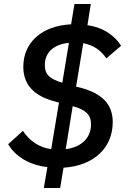

<svg xmlns="http://www.w3.org/2000/svg" viewBox="-20 -831 640 964"><path d="M218 8Q149 0 98 -31Q47 -62 21 -107L95 -174Q148 -95 237 -82L276 -316L258 -321Q97 -362 97 -495Q97 -542 114 -580Q131 -618 162.5 -646Q194 -674 238 -690Q282 -706 337 -709L354 -811H436L419 -705Q480 -695 522.5 -667Q565 -639 588 -601L514 -538Q493 -569 464.5 -588Q436 -607 398 -614L362 -396L383 -391Q464 -370 505 -328Q546 -286 546 -218Q546 -170 529 -129.5Q512 -89 480 -59Q448 -29 402.5 -11Q357 7 299 11L282 113H200ZM205 -505Q205 -467 227 -447.5Q249 -428 293 -416L326 -616Q268 -610 236.5 -580.5Q205 -551 205 -505ZM437 -208Q437 -243 415.5 -264Q394 -285 345 -298L310 -82Q370 -90 403.5 -123Q437 -156 437 -208Z"/></svg>

Font: IBM Plex Mono Medm
Style: Italic
Weight: 500
Italic angle: -9°
Monospace: yes
Designer: Mike Abbink, Paul van der Laan, Pieter van Rosmalen
Foundry: Bold Monday
Version: Version 2.3